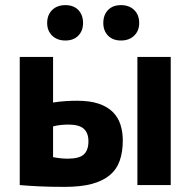

<svg xmlns="http://www.w3.org/2000/svg" viewBox="-20 -722 743 749"><path d="M57 0ZM187 -109Q217 -103 244 -103Q289 -103 307 -119.5Q325 -136 325 -171Q325 -203 307 -219.5Q289 -236 247 -236Q214 -236 187 -229ZM187 -322Q211 -326 235.5 -327.5Q260 -329 280 -329Q331 -329 365 -317.5Q399 -306 420 -285Q441 -264 450 -235.5Q459 -207 459 -174Q459 -129 447 -95Q435 -61 408 -38.5Q381 -16 338 -4.5Q295 7 232 7Q175 7 133.5 5Q92 3 57 0V-500H187ZM516 -500H646V0H516ZM164 -632Q164 -664 183.5 -683Q203 -702 235 -702Q267 -702 285.5 -683Q304 -664 304 -632Q304 -602 285.5 -583Q267 -564 235 -564Q203 -564 183.5 -583Q164 -602 164 -632ZM383 -632Q383 -664 401.5 -683Q420 -702 452 -702Q484 -702 503.5 -683Q523 -664 523 -632Q523 -602 503.5 -583Q484 -564 452 -564Q420 -564 401.5 -583Q383 -602 383 -632Z"/></svg>

Font: PT Sans
Style: Bold
Weight: 700
Version: Version 2.003W OFL; ttfautohint (v1.6)